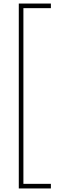

<svg xmlns="http://www.w3.org/2000/svg" viewBox="-20 -819 348 1083"><path d="M86 244H267V218H112V-773H267V-799H86Z"/></svg>

Font: Noto Sans Malayalam Condensed Thin
Style: Regular
Weight: 100
Width: 3
Designer: Jelle Bosma - Monotype Design Team
Foundry: Monotype Imaging Inc.
Version: Version 2.104